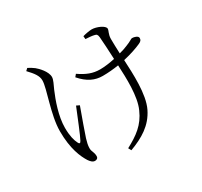

<svg xmlns="http://www.w3.org/2000/svg" viewBox="-166 -984 1332 1267"><g transform="rotate(-30 500.0 -351.0)"><path d="M155 -739C195 -697 217 -668 217 -633C217 -571 149 -409 149 -284C149 -149 184 -73 211 -30C222 -14 235 1 253 1C266 1 277 -6 277 -21C277 -54 262 -61 262 -90C262 -111 268 -135 275 -158C285 -189 323 -297 349 -367L326 -378C297 -307 250 -190 235 -163C227 -147 219 -147 212 -163C200 -187 189 -225 189 -287C189 -376 226 -477 253 -540C266 -570 283 -600 283 -621C283 -663 237 -710 217 -726C204 -735 192 -744 171 -754ZM599 -727C619 -726 648 -724 663 -720C679 -717 685 -711 687 -690C690 -662 694 -581 697 -519C659 -511 619 -505 584 -505C528 -505 484 -523 430 -560L415 -542C467 -482 519 -459 577 -459C619 -459 661 -463 699 -469C704 -369 710 -227 671 -142C632 -52 569 -8 483 38L495 60C594 23 674 -24 720 -118C766 -212 756 -375 751 -479C809 -492 857 -509 888 -523C906 -531 913 -539 913 -554C913 -571 885 -579 868 -579C860 -579 849 -567 809 -552C793 -545 772 -538 748 -532C746 -577 745 -619 745 -644C745 -679 761 -698 761 -713C761 -737 702 -762 666 -762C650 -762 616 -756 597 -750Z"/></g></svg>

Font: Noto Serif CJK HK Light
Style: Regular
Weight: 300
Designer: Ryoko NISHIZUKA 西塚涼子 (kana & ideographs); Frank Grießhammer (Latin, Greek & Cyrillic); Wenlong ZHANG 张文龙 (bopomofo); San
Foundry: Adobe
Version: Version 2.001;hotconv 1.1.0;makeotfexe 2.6.0